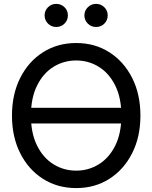

<svg xmlns="http://www.w3.org/2000/svg" viewBox="-20 -962 789 994"><path d="M615.2 -403.8V-322.8H120.1V-403.8ZM374.5 11.7Q277.8 11.7 202.6 -36.1Q127.4 -84 84.7 -168.7Q42 -253.4 42 -363.3Q42 -474.1 84.7 -558.8Q127.4 -643.6 202.6 -691.4Q277.8 -739.3 374.5 -739.3Q471.2 -739.3 546.1 -691.4Q621.1 -643.6 664.1 -558.8Q707 -474.1 707 -363.3Q707 -253.4 664.1 -168.7Q621.1 -84 546.1 -36.1Q471.2 11.7 374.5 11.7ZM374.5 -78.6Q438.5 -78.6 491.7 -111.6Q544.9 -144.5 576.7 -208.3Q608.4 -272 608.4 -363.3Q608.4 -455.1 576.7 -519Q544.9 -583 491.7 -616Q438.5 -648.9 374.5 -648.9Q310.1 -648.9 256.8 -616Q203.6 -583 171.9 -519Q140.1 -455.1 140.1 -363.3Q140.1 -272 171.9 -208.3Q203.6 -144.5 256.8 -111.6Q310.1 -78.6 374.5 -78.6ZM477.5 -822.3Q452.1 -822.3 434.6 -839.8Q417 -857.4 417 -882.3Q417 -907.2 434.8 -924.6Q452.6 -941.9 477.5 -941.9Q502.4 -941.9 520 -924.6Q537.6 -907.2 537.6 -882.3Q537.6 -857.4 520.3 -839.8Q502.9 -822.3 477.5 -822.3ZM271 -822.3Q246.1 -822.3 228.5 -839.8Q210.9 -857.4 210.9 -882.3Q210.9 -907.2 228.5 -924.6Q246.1 -941.9 271 -941.9Q296.4 -941.9 314 -924.6Q331.5 -907.2 331.5 -882.3Q331.5 -857.4 314 -839.8Q296.4 -822.3 271 -822.3Z"/></svg>

Font: Inter Cardless Display
Style: Regular
Weight: 400
Designer: Rasmus Andersson
Foundry: rsms
Version: Version 4.001;git-9221beed3